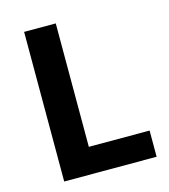

<svg xmlns="http://www.w3.org/2000/svg" viewBox="-107 -799 780 885"><g transform="rotate(-15 282.5 -357.0)"><path d="M90 0V-714H241V-125H531V0Z"/></g></svg>

Font: Noto Sans Lisu
Style: Regular
Weight: 400
Designer: Monotype Design Team. David Williams.
Foundry: Monotype Imaging Inc.
Version: Version 2.102